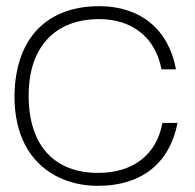

<svg xmlns="http://www.w3.org/2000/svg" viewBox="-20 -593 633 623"><path d="M298 10C441 10 531 -65 556 -194H507C488 -90 411 -32 298 -32C159 -32 73 -118 73 -283C73 -443 161 -531 302 -531C405 -531 484 -475 504 -368H551C527 -500 433 -573 302 -573C137 -573 29 -474 27 -281C27 -153 78 -67 160 -23C201 -1 247 10 298 10Z"/></svg>

Font: OSH Darker Grotesque
Style: Regular
Weight: 400
Designer: Gabriel Lam
Foundry: TypeRant
Version: Version 1.000;Glyphs 3.1.1 (3148)